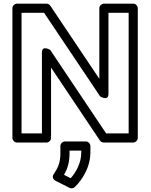

<svg xmlns="http://www.w3.org/2000/svg" viewBox="-20 -756 826 1052"><path d="M684.9 -25H561.5L255.5 -481.9C255.5 -481.9 209.7 -511.5 209.7 -468V-25H98V-686H221.4L528.5 -228.1C528.5 -228.1 574.3 -198.5 574.3 -242V-686H684.9ZM709.9 25C720.6 25 734.9 15.1 734.9 0V-711C734.9 -721.7 725 -736 709.9 -736H549.3C538.6 -736 524.3 -726.1 524.3 -711V-324.1L255.5 -724.9C251.2 -731.3 243.1 -736 234.7 -736H73C62.3 -736 48 -726.1 48 -711V0C48 10.7 57.9 25 73 25H234.7C245.4 25 259.7 15.1 259.7 0V-385.8L527.4 13.9C531.7 20.3 539.8 25 548.2 25ZM367.3 220.5 330.9 202C349 169.9 360.9 134.3 360.9 86V69H425.3V79C425.3 136.2 397.3 186.7 367.3 220.5ZM274.5 198C262.1 216.3 274.8 229.7 283.9 234.3L360.9 273.3C369.8 277.8 381.3 276.5 389 269.5C401.6 258.1 413 244.8 423.5 229.8C449.7 192.2 475.3 141.4 475.3 79V44C475.3 33.3 465.4 19 450.3 19H335.9C325.2 19 310.9 28.9 310.9 44V86C310.9 136.2 296.4 165.6 274.5 198Z"/></svg>

Font: Asimov
Style: WidOu
Weight: 500
Designer: Google
Version: Version 2.000980; 2014